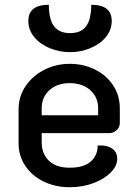

<svg xmlns="http://www.w3.org/2000/svg" viewBox="-20 -777 566 806"><path d="M58 -175V-318Q58 -372 87.5 -415.5Q117 -459 166 -484Q215 -509 273 -509Q331 -509 379 -485Q427 -461 455 -418.5Q483 -376 483 -322V-260Q483 -243 469.5 -230.5Q456 -218 437 -218H155V-180Q155 -132 185 -102.5Q215 -73 273 -73Q331 -73 360.5 -98.5Q390 -124 390 -166Q426 -169 449 -154.5Q472 -140 472 -111Q472 -80 444.5 -52.5Q417 -25 371.5 -8Q326 9 273 9Q212 9 163 -15Q114 -39 86 -81Q58 -123 58 -175ZM392 -293V-322Q392 -369 359 -398.5Q326 -428 273 -428Q220 -428 187.5 -398.5Q155 -369 155 -322V-293ZM99 -689Q99 -757 185 -757Q185 -697 206.5 -667.5Q228 -638 274 -638Q321 -638 342 -667.5Q363 -697 363 -757Q449 -757 449 -689Q449 -651 424 -621Q399 -591 358.5 -574.5Q318 -558 274 -558Q230 -558 189.5 -574.5Q149 -591 124 -621Q99 -651 99 -689Z"/></svg>

Font: K2D Medium
Style: Regular
Weight: 500
Designer: Katatrad Aksorn Co.,Ltd.
Foundry: Cadson Demak Co.,Ltd.
Version: Version 1.000; ttfautohint (v1.6)